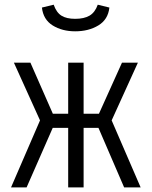

<svg xmlns="http://www.w3.org/2000/svg" viewBox="-20 -809 655 829"><path d="M341 0H274.4V-256.9H207.7L94.9 0H27.7L152.8 -289.2L40 -538.5H111.3L208.2 -317.9H274.4V-538.5H341V-317.9H407.2L506.7 -538.5H575.4L462.1 -289.2L587.2 0H515.9L405.1 -256.9H341ZM161 -776.4 211.8 -788.7Q223.6 -754.9 245.4 -741.3Q267.2 -727.7 304.6 -727.7Q343.1 -727.7 366.7 -741.5Q390.3 -755.4 402.1 -788.7L452.3 -776.4Q446.7 -724.6 404.6 -699.2Q362.6 -673.8 304.6 -673.8Q248.2 -673.8 207.4 -699.2Q166.7 -724.6 161 -776.4Z"/></svg>

Font: Fira Code Fixed Light
Style: Regular
Weight: 300
Monospace: yes
Designer: Carrois Corporate, Edenspiekermann AG, Nikita Prokopov
Foundry: Carrois Corporate, Edenspiekermann AG, Nikita Prokopov
Version: Version 5.002